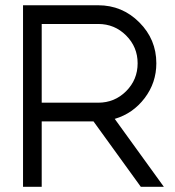

<svg xmlns="http://www.w3.org/2000/svg" viewBox="-20 -717 672 737"><path d="M68.4 0V-696.8H356.9Q449.2 -696.8 514.6 -631.3Q580.1 -565.9 580.1 -474.1Q580.1 -399.4 535.2 -340.3Q490.2 -281.2 420.4 -260.7L608.9 0H520.5L338.9 -251H140.1V0ZM356.9 -625H140.1V-322.8H356.9Q419.9 -322.8 464.1 -366.9Q508.3 -411.1 508.3 -474.1Q508.3 -536.6 464.1 -580.8Q419.9 -625 356.9 -625Z"/></svg>

Font: Basically A Sans Serif
Style: Regular
Weight: 400
Designer: Hyung-Suk Kim
Foundry: Mental Design
Version: 1.000